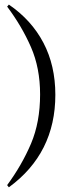

<svg xmlns="http://www.w3.org/2000/svg" viewBox="-20 -651 333 825"><path d="M18.1 153.8 10.7 144.5Q74.2 58.1 113.3 -33.9Q152.3 -126 152.3 -245.1Q152.3 -358.9 113 -448.7Q73.7 -538.6 10.7 -622.6L18.1 -631.3Q115.2 -564.9 166.5 -467.3Q217.8 -369.6 217.8 -243.7Q217.8 7.8 18.1 153.8Z"/></svg>

Font: Bacasime Antique
Style: Regular
Weight: 400
Designer: The DocRepair Project, Claus Eggers Sørensen
Foundry: Google
Version: Version 2.000